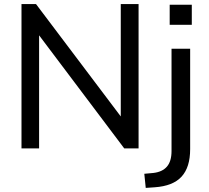

<svg xmlns="http://www.w3.org/2000/svg" viewBox="-20 -725 1022 938"><path d="M85 0V-705H156L595 -123H570V-705H657V0H587L148 -583H171V0ZM809 -604V-702H917V-604ZM692 193 685 124 729 120Q773 115 795.5 89Q818 63 818 13V-487H909V3Q909 48 898.5 81.5Q888 115 867 138Q846 161 813 174Q780 187 735 190Z"/></svg>

Font: Nunito Sans 12pt Medium
Style: Regular
Weight: 500
Designer: Vernon Adams
Foundry: Vernon Adams
Version: Version 3.101;gftools[0.9.27]